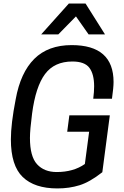

<svg xmlns="http://www.w3.org/2000/svg" viewBox="-20 -1045 695 1077"><path d="M569 -852ZM569 -852H477L406 -953L307 -852H211L366 -1025H460ZM302 12Q174 12 107.5 -52Q41 -116 41 -263Q41 -350 68 -488Q95 -638 172.5 -715Q250 -792 382 -792Q617 -792 617 -585Q617 -554 608 -491H503Q508 -530 508 -561Q508 -629 481.5 -664.5Q455 -700 386 -700Q285 -700 232.5 -629.5Q180 -559 160 -408Q148 -316 148 -271Q148 -167 188 -123.5Q228 -80 298 -80Q392 -80 456 -125L480 -306H357L369 -398H596L554 -79Q484 -24 426.5 -6Q369 12 302 12Z"/></svg>

Font: Tanohe Sans Medium
Style: Italic
Weight: 500
Designer: Village Type and Design LLC & Cristiano Sobral
Foundry: Cooper Hewitt Smithsonian Design Museum
Version: Version 1.00;September 29, 2021;FontCreator 13.0.0.2655 64-b